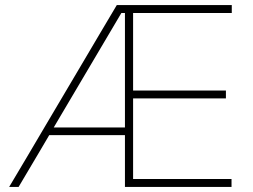

<svg xmlns="http://www.w3.org/2000/svg" viewBox="-20 -733 991 753"><path d="M16 0Q50 -57 87.8 -120.8Q125.5 -184.5 159 -241.5L306 -490Q342 -551 374.2 -605.5Q406.5 -660 438 -713H889V-682Q853.5 -682 815.2 -682Q777 -682 732 -682Q687 -682 632 -682H496L502 -710Q502 -649.5 502 -593.5Q502 -537.5 502 -472V-242Q502 -177 502 -121Q502 -65 502 -4L496 -31H636Q682.5 -31 725.5 -31Q768.5 -31 809 -31Q849.5 -31 888 -31V0H470Q470 -61 470 -117Q470 -173 470 -238V-475Q470 -540.5 470 -595.8Q470 -651 470 -708L486 -682H456L216 -276Q178 -211 135.5 -139.2Q93 -67.5 53 0ZM158 -203V-233H487V-203ZM496 -347V-378H641Q713 -378 765.2 -378Q817.5 -378 866 -378V-347Q840 -347 814.8 -347Q789.5 -347 762.5 -347Q735.5 -347 705.5 -347Q675.5 -347 640 -347Z"/></svg>

Font: Commissioner Thin
Style: Regular
Weight: 100
Designer: Kostas Bartsokas
Foundry: Kostas Bartsokas
Version: Version 1.001;gftools[0.9.23]